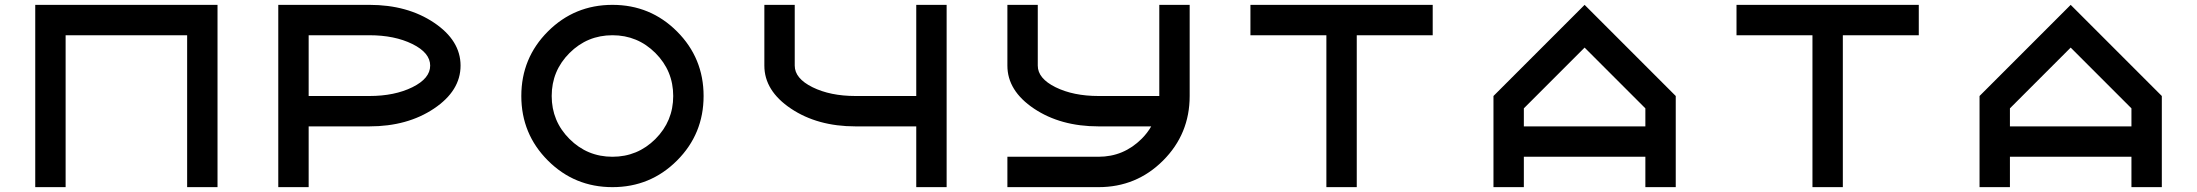

<svg xmlns="http://www.w3.org/2000/svg" viewBox="-20 -770 9040 790"><path d="M875 0H750V-625H250V0H125V-750H875Z M1125 -750H1500Q1656.2 -750 1765.6 -676.8Q1875 -603.5 1875 -500Q1875 -396.5 1765.6 -323.2Q1656.2 -250 1500 -250H1250V0H1125ZM1250 -625V-375H1500Q1603.5 -375 1676.8 -411.1Q1750 -447.3 1750 -500Q1750 -552.7 1676.8 -588.9Q1603.5 -625 1500 -625Z M2500 -125Q2603.5 -125 2676.8 -198.2Q2750 -271.5 2750 -375Q2750 -478.5 2676.8 -551.8Q2603.5 -625 2500 -625Q2396.5 -625 2323.2 -551.8Q2250 -478.5 2250 -375Q2250 -271.5 2323.2 -198.2Q2396.5 -125 2500 -125ZM2500 0Q2343.8 0 2234.4 -109.4Q2125 -218.8 2125 -375Q2125 -531.2 2234.4 -640.6Q2343.8 -750 2500 -750Q2656.2 -750 2765.6 -640.6Q2875 -531.2 2875 -375Q2875 -218.8 2765.6 -109.4Q2656.2 0 2500 0Z M3125 -500V-750H3250V-500Q3250 -447.3 3323.2 -411.1Q3396.5 -375 3500 -375H3750V-750H3875V0H3750V-250H3500Q3343.8 -250 3234.4 -323.2Q3125 -396.5 3125 -500Z M4500 0H4125V-125H4500Q4603.5 -125 4677.7 -199.2Q4701.2 -222.7 4716.8 -250H4500Q4343.8 -250 4234.4 -323.2Q4125 -396.5 4125 -500V-750H4250V-500Q4250 -447.3 4323.2 -411.1Q4396.5 -375 4500 -375H4750V-750H4875V-375Q4875 -218.8 4765.6 -109.4Q4656.2 0 4500 0Z M5562.5 -625V0H5437.5V-625H5125V-750H5875V-625Z M6875 0H6750V-125H6250V0H6125V-375L6500 -750L6875 -375ZM6750 -250V-324.2L6500 -574.2L6250 -324.2V-250Z M7562.5 -625V0H7437.5V-625H7125V-750H7875V-625Z M8875 0H8750V-125H8250V0H8125V-375L8500 -750L8875 -375ZM8750 -250V-324.2L8500 -574.2L8250 -324.2V-250Z"/></svg>

Font: Xanmono
Style: Regular
Weight: 400
Designer: GGBotNet
Foundry: GGBotNet
Version: 1.00